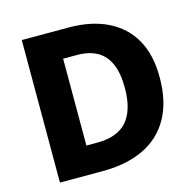

<svg xmlns="http://www.w3.org/2000/svg" viewBox="-104 -822 946 929"><g transform="rotate(-15 368.5 -357.0)"><path d="M682 -368Q682 -246 636 -164Q590 -82 504 -41Q418 0 299 0H84V-714H319Q432 -714 513.5 -674Q595 -634 638.5 -557.5Q682 -481 682 -368ZM506 -362Q506 -435 485.5 -482Q465 -529 424.5 -552Q384 -575 324 -575H254V-140H309Q410 -140 458 -195.5Q506 -251 506 -362Z"/></g></svg>

Font: Noto Sans Thai ExtraBold
Style: Regular
Weight: 800
Version: Version 2.001